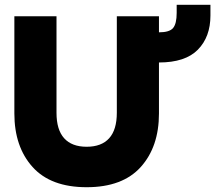

<svg xmlns="http://www.w3.org/2000/svg" viewBox="-20 -767 904 802"><path d="M40 -293V-699H216V-296Q216 -225 248 -189.5Q280 -154 342 -154Q404 -154 436 -189.5Q468 -225 468 -296V-699H644V-632Q688 -632 703 -650Q718 -668 718 -713V-747H859V-702Q859 -613 806.5 -559.5Q754 -506 644 -506V-293Q644 -154 568 -69.5Q492 15 342 15Q192 15 116 -69.5Q40 -154 40 -293Z"/></svg>

Font: Readiness
Style: Bold
Weight: 700
Designer: Katatrad Team
Foundry: CadsonDemak
Version: Version 1.00;January 16, 2020;FontCreator 12.0.0.2550 64-bit